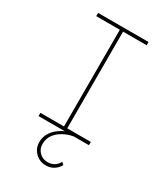

<svg xmlns="http://www.w3.org/2000/svg" viewBox="-224 -799 984 1128"><g transform="rotate(30 268.0 -235.0)"><path d="M97 0V-22H257V-678H97V-700H439V-678H279V-22H439V0ZM277 230Q250 230 227.5 217Q205 204 191 181.5Q177 159 177 130Q177 98 191.5 72Q206 46 229.5 27.5Q253 9 279.5 -2Q306 -13 332 -17L337 0Q300 6 268.5 23.5Q237 41 218 67.5Q199 94 199 130Q199 163 221.5 185.5Q244 208 277 208Q304 208 323 195.5Q342 183 352 163L367 176Q356 199 332.5 214.5Q309 230 277 230Z"/></g></svg>

Font: Lexend Exa Thin
Style: Regular
Weight: 250
Designer: Bonnie Shaver-Troup, Thomas Jockin
Foundry: Lexend
Version: Version 1.007